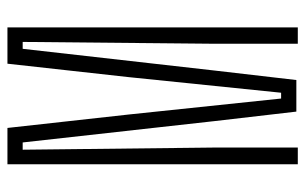

<svg xmlns="http://www.w3.org/2000/svg" viewBox="-176 -664 840 529"><g transform="rotate(-90 244.5 -400.0)"><path d="M56 0V-800H156L193 -466L237 -46H253L296 -466L333 -800H433V0H388V-235L393 -758H374L314 -228L288 -4H201L175 -228L116 -758H96L102 -229V0Z"/></g></svg>

Font: Big Shoulders Display Light
Style: Regular
Weight: 300
Designer: Patric King
Foundry: XO Type Co
Version: Version 1.000; ttfautohint (v1.8.2)